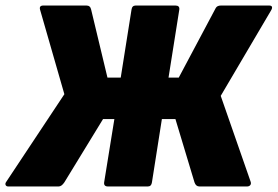

<svg xmlns="http://www.w3.org/2000/svg" viewBox="-35 -675 1005 695"><path d="M-5 0Q-12 0 -14.5 -5Q-17 -10 -13 -16L198 -334L110 -640Q106 -655 122 -655H278Q292 -655 295 -640L354 -394H402L441 -640Q443 -655 456 -655H600Q616 -655 614 -640L575 -394H612L746 -646Q751 -655 765 -655H939Q948 -655 949.5 -650Q951 -645 946 -637L764 -328L872 -18Q875 -10 871 -5Q867 0 859 0H687Q674 0 669 -15L600 -244H551L515 -15Q513 0 500 0H356Q340 0 342 -15L379 -244H338L198 -15Q188 0 177 0Z"/></svg>

Font: Sofia Sans ExtraBlack
Style: Italic
Weight: 1000
Italic angle: -9°
Designer: Botio Nikoltchev, Ani Petrova
Foundry: lettersoup
Version: Version 4.100; ttfautohint (v1.8.4.7-5d5b)